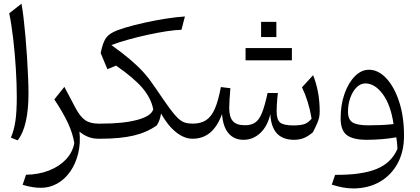

<svg xmlns="http://www.w3.org/2000/svg" viewBox="-20 -763 2308 1056"><path d="M98.1 -742.7Q104 -711.9 109.6 -664.8Q115.2 -617.7 120.1 -561.8Q125 -505.9 128.7 -448.5Q132.3 -391.1 134.5 -339.1Q136.7 -287.1 136.7 -248Q136.7 -159.7 121.8 -94Q106.9 -28.3 77.1 8.8L40 -5.9Q57.6 -48.3 64.9 -98.6Q72.3 -148.9 72.3 -230Q72.3 -302.7 67.1 -385.7Q62 -468.8 52.7 -548.3Q43.5 -627.9 30.8 -689.9Z M334 -285.2 395 -169.9Q419.9 -122.6 447.5 -102.8Q475.1 -83 522.5 -83H522.9V0H522.5Q489.7 0 464.1 -10.5Q438.5 -21 417 -39.1Q423.8 25.4 409.9 81.5Q396 137.7 366.5 180.2Q336.9 222.7 295.2 246.3Q253.4 270 204.6 270Q183.6 270 158.4 266.1Q133.3 262.2 104.5 253.4L123 198.2Q193.4 196.8 250 174.6Q306.6 152.3 343 113.5Q379.4 74.7 388.7 23.9Q380.4 -28.3 354.5 -84.7Q328.6 -141.1 278.8 -216.3Z M592.8 -515.1Q651.4 -473.1 693.6 -437.5Q735.8 -401.9 767.1 -367.7Q798.3 -333.5 823.2 -295.9L839.8 -272.5Q882.8 -208.5 910.6 -170.4Q938.5 -132.3 958.3 -113.5Q978 -94.7 996.6 -88.9Q1015.1 -83 1039.1 -83H1039.6V0H1039.1Q993.2 0 948 -36.1Q902.8 -72.3 865.7 -138.7Q860.4 -101.1 842.3 -73.2Q788.1 -34.7 714.6 -17.3Q641.1 0 533.7 0H522.9Q507.3 0 507.3 -31.7V-51.3Q507.3 -83 522.9 -83H534.7Q658.7 -83 735.4 -103.8Q812 -124.5 822.8 -161.6Q811 -223.1 763.7 -278.8Q716.3 -334.5 618.2 -402.3L570.8 -382.3L533.7 -471.2L538.1 -490.7Q546.9 -527.3 559.3 -548.3Q571.8 -569.3 596.7 -583Q621.6 -596.7 667 -610.4Q717.3 -625.5 776.1 -638.4Q835 -651.4 892.6 -660.4Q950.2 -669.4 997.1 -672.4L978 -599.1Q945.8 -598.6 897.5 -591.3Q849.1 -584 794.2 -572Q739.3 -560.1 686.5 -545.4Q633.8 -530.8 592.8 -515.1Z M1597.2 5.9Q1473.6 5.9 1466.8 -135.7Q1451.7 -69.3 1411.9 -31.7Q1372.1 5.9 1319.3 5.9Q1267.1 5.9 1236.6 -30.3Q1206.1 -66.4 1201.2 -135.7Q1174.8 -65.4 1134.8 -32.7Q1094.7 0 1039.6 0Q1023.9 0 1023.9 -31.7V-51.3Q1023.9 -83 1039.6 -83Q1084.5 -83 1113.8 -102.3Q1143.1 -121.6 1162.1 -165.8Q1181.2 -210 1194.8 -284.2L1247.1 -277.8Q1244.6 -251 1242.7 -219Q1240.7 -187 1240.7 -169.9Q1240.7 -119.6 1260.7 -96.9Q1280.8 -74.2 1327.1 -74.2Q1362.3 -74.2 1384 -89.4Q1405.8 -104.5 1421.1 -142.8Q1436.5 -181.2 1451.7 -251.5H1508.3Q1506.8 -240.7 1505.1 -221.9Q1503.4 -203.1 1502.4 -183.8Q1501.5 -164.6 1501.5 -150.9Q1501.5 -105 1520.5 -89.1Q1539.6 -73.2 1594.2 -73.2Q1634.8 -73.2 1656 -81.3Q1677.2 -89.4 1693.8 -110.4Q1678.2 -205.1 1641.1 -282.7L1702.1 -349.6Q1719.2 -307.1 1728.8 -256.8Q1738.3 -206.5 1738.3 -150.4Q1738.3 -133.3 1735.6 -119.1Q1732.9 -105 1725.1 -86.2Q1717.3 -67.4 1700.7 -35.2Q1675.3 -13.7 1651.4 -3.9Q1627.4 5.9 1597.2 5.9ZM1330.6 -431.2V-498.5H1585.4V-431.2ZM1416 -642.6H1500V-559.1H1416Z M1921.9 273.4Q1893.6 273.4 1863.5 267.6Q1833.5 261.7 1804.7 252.4L1823.2 198.7Q1970.7 199.7 2052 166Q2133.3 132.3 2166 55.7Q2165.5 38.6 2163.8 24.2Q2162.1 9.8 2159.7 -7.8Q2121.6 -1 2080.1 2.4Q2038.6 5.9 1997.6 5.9Q1921.4 5.9 1887.5 -20Q1853.5 -45.9 1853.5 -112.3Q1853.5 -187 1875 -247.6Q1896.5 -308.1 1931.9 -343.8Q1967.3 -379.4 2009.3 -379.4Q2060.5 -379.4 2104.5 -332.5Q2148.4 -285.6 2175.3 -203.6Q2202.1 -121.6 2202.1 -16.1Q2202.1 70.8 2166.7 136Q2131.3 201.2 2068.1 237.3Q2004.9 273.4 1921.9 273.4ZM2144.5 -80.6Q2128.9 -186.5 2085.2 -245.4Q2041.5 -304.2 1989.3 -304.2Q1963.4 -304.2 1941.7 -283Q1919.9 -261.7 1907 -226.3Q1894 -190.9 1894 -148.4Q1894 -105.5 1919.2 -89.6Q1944.3 -73.7 2006.8 -73.7Q2038.6 -73.7 2075 -75.2Q2111.3 -76.7 2144.5 -80.6Z"/></svg>

Font: Pinar-DS3-FD Regular
Style: Regular
Weight: 400
Designer: Amin Abedi
Version: Version 3.000